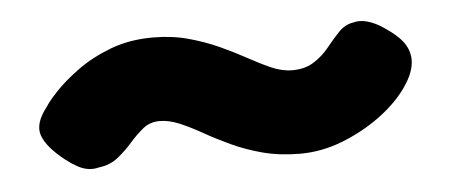

<svg xmlns="http://www.w3.org/2000/svg" viewBox="-29 -406 705 300"><g transform="rotate(-5 323.5 -256.5)"><path d="M218 -357Q248 -357 273.5 -350Q299 -343 321 -333Q343 -323 362 -312.5Q381 -302 398 -294.5Q415 -287 431 -287Q451 -287 465 -296Q479 -305 489 -317.5Q499 -330 509 -340.5Q519 -351 532 -353Q542 -356 554.5 -352.5Q567 -349 580 -340Q601 -326 609.5 -313.5Q618 -301 618 -287Q618 -268 602 -245Q586 -222 559 -202Q532 -182 499 -169Q466 -156 432 -156Q400 -156 373.5 -163Q347 -170 324.5 -180.5Q302 -191 283.5 -201.5Q265 -212 248.5 -219Q232 -226 217 -226Q202 -226 191 -217Q180 -208 169.5 -196Q159 -184 146.5 -174Q134 -164 116 -162Q109 -160 100.5 -161Q92 -162 83 -167Q74 -172 65 -179Q37 -201 30.5 -220Q24 -239 44 -264Q48 -271 62 -286Q76 -301 98.5 -317.5Q121 -334 151 -345.5Q181 -357 218 -357Z"/></g></svg>

Font: Fredoka SemiExpanded SemiBold
Style: Regular
Weight: 600
Width: 6
Designer: Ben Nathan
Foundry: Milena B. Brandão, Ben Nathan
Version: Version 2.001